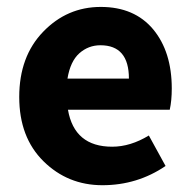

<svg xmlns="http://www.w3.org/2000/svg" viewBox="-20 -528 558 560"><path d="M356 -298.8Q356 -396 272.9 -396Q237.8 -396 211.4 -372.6Q185.1 -349.1 176.8 -298.8ZM462.9 -43.9Q380.4 12.2 278.8 12.2Q177.7 12.2 106.9 -57.6Q36.1 -127.4 36.1 -245.1Q36.1 -363.3 106 -435.5Q175.8 -507.8 273.9 -507.8Q372.1 -507.8 426.8 -442.4Q481 -377 481 -270Q481 -234.4 475.1 -208H178.2Q196.8 -100.1 307.1 -100.1Q360.4 -100.1 414.1 -132.8Z"/></svg>

Font: SourceSansPro-Bold
Style: Bold
Weight: 700
Designer: Paul D. Hunt
Foundry: Adobe Systems Incorporated
Version: Version 1.050;PS Version 1.000;hotconv 1.0.70;makeotf.lib2.5